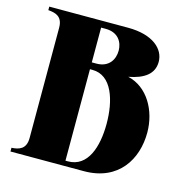

<svg xmlns="http://www.w3.org/2000/svg" viewBox="-104 -798 869 896"><g transform="rotate(15 330.5 -350.0)"><path d="M466 -479C541 -493 585 -525 585 -583C585 -645 526 -700 406 -700H25V-683C60 -680 95 -672 95 -616V-84C95 -29 60 -20 25 -18V0H380C547 0 619 -122 619 -250C619 -357 562 -457 466 -479ZM306 -668C367 -668 391 -626 391 -585C391 -543 367 -500 306 -500H284V-668ZM296 -25H284V-467H296C391 -467 425 -352 425 -241C425 -130 392 -25 296 -25Z"/></g></svg>

Font: Sprat Condesed
Style: Bold
Weight: 700
Width: 3
Designer: Ethan Nakache
Foundry: Collletttivo
Version: Version 2.000;Glyphs 3.2 (3217)